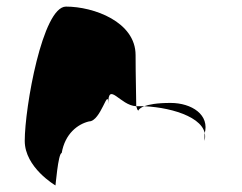

<svg xmlns="http://www.w3.org/2000/svg" viewBox="-20 -576 735 582"><path d="M55 -149C55 -68 148 -14 148 -14C148 -6 156 -112 167 -112C177 -171 216 -200 250 -208C286 -208 308 -314 308 -261C308 -331 344 -256 393 -254C393 -281 391 -346 391 -409C391 -510 264 -556 180 -556C109 -556 55 -250 55 -149ZM393 -254C395 -246 397 -242 399 -241C399 -237 397 -246 417 -254ZM417 -254C507 -250 617 -215 600 -149V-170C617 -228 561 -264 497 -264C454 -264 431 -259 417 -254Z"/></svg>

Font: Ampere
Style: SCExt
Weight: 400
Version: Version 1